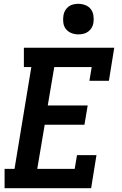

<svg xmlns="http://www.w3.org/2000/svg" viewBox="-20 -985 640 1005"><path d="M4 0V-101H56L144 -634H105V-735H578L550 -562H448L460 -634H264L230 -433H439L422 -332H214L175 -101H371L383 -173H485L457 0ZM390 -805Q371 -805 353.5 -812Q336 -819 325 -833Q314 -847 311.5 -866Q309 -885 312 -904Q314 -918 321 -930Q328 -942 339 -950.5Q350 -959 363.5 -962Q377 -965 390 -965Q409 -965 427 -958Q445 -951 455.5 -937Q466 -923 469 -904Q472 -885 469 -866Q467 -852 460 -840Q453 -828 441.5 -819.5Q430 -811 416.5 -808Q403 -805 390 -805Z"/></svg>

Font: Iosevka Curly Slab ExObl
Style: Bold
Weight: 700
Width: 7
Italic angle: -9°
Monospace: yes
Designer: Belleve Invis
Foundry: Belleve Invis
Version: Version 11.0.0; ttfautohint (v1.8.3)